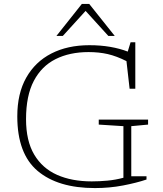

<svg xmlns="http://www.w3.org/2000/svg" viewBox="-20 -947 830 977"><path d="M648 -50H725.5V-33.5Q675 -16.5 606.2 -3.2Q537.5 10 463 10Q275 10 171.5 -77.2Q68 -164.5 68 -355Q68 -471 113.5 -551.8Q159 -632.5 241.5 -674.8Q324 -717 434.5 -717Q492 -717 541 -708.5Q590 -700 630 -684.5L644.5 -732H668.5V-495.5H639.5L623.5 -636Q573 -661.5 528.2 -671.8Q483.5 -682 430.5 -682Q334.5 -682 263 -646.2Q191.5 -610.5 152 -535.2Q112.5 -460 112.5 -340.5Q112.5 -230.5 154 -160.5Q195.5 -90.5 270.5 -57.2Q345.5 -24 446.5 -24Q486 -24 526.5 -27.8Q567 -31.5 608 -42.5V-305L482.5 -313V-338.5H733.5V-313L648 -305ZM531.5 -764 415.5 -891.5 299.5 -764H267L396.5 -927H434L564 -764Z"/></svg>

Font: Newsreader 6pt ExtraLight
Style: Regular
Weight: 275
Designer: Hugues Gentile
Foundry: Production Type
Version: Version 1.003; ttfautohint (v1.8.3)